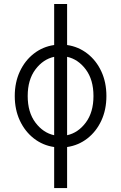

<svg xmlns="http://www.w3.org/2000/svg" viewBox="-20 -743 618 978"><path d="M55.2 -253.9Q55.2 -323.7 81.3 -379.4Q107.4 -435.1 152.8 -470.2Q198.2 -505.4 255.9 -513.7V-722.7H321.8V-513.7Q379.4 -505.4 424.8 -470.2Q470.2 -435.1 496.1 -379.4Q522 -323.7 522 -253.9Q522 -184.1 496.1 -128.4Q470.2 -72.8 424.8 -37.6Q379.4 -2.4 321.8 5.9V214.8H255.9V5.9Q198.2 -2.4 152.8 -37.6Q107.4 -72.8 81.3 -128.4Q55.2 -184.1 55.2 -253.9ZM121.1 -253.9Q121.1 -170.9 160.4 -118.7Q199.7 -66.4 255.9 -54.2V-453.6Q199.7 -441.4 160.4 -389.2Q121.1 -336.9 121.1 -253.9ZM456.1 -253.9Q456.1 -336.9 417 -389.2Q377.9 -441.4 321.8 -453.6V-54.2Q377.9 -66.4 417 -118.7Q456.1 -170.9 456.1 -253.9Z"/></svg>

Font: Giphurs Light
Style: Regular
Weight: 300
Version: Version 0.920; ttfautohint (v1.8.4.7-5d5b)